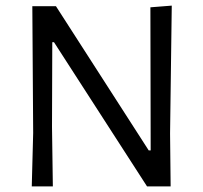

<svg xmlns="http://www.w3.org/2000/svg" viewBox="-20 -663 723 683"><path d="M587 0 585 -188 591 -643 515 -637 516 -128H509L179 -641H95L98 -190L93 0H168L165 -211L166 -513H172L503 0Z"/></svg>

Font: Alegreya Sans SC
Style: Regular
Weight: 400
Designer: Juan Pablo del Peral
Foundry: Huerta Tipografica
Version: Version 1.000;PS 001.000;hotconv 1.0.70;makeotf.lib2.5.58329